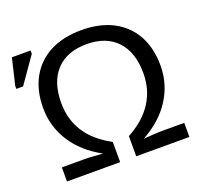

<svg xmlns="http://www.w3.org/2000/svg" viewBox="-155 -837 1029 976"><g transform="rotate(-20 359.0 -349.0)"><path d="M378.4 -698.2Q477.1 -698.2 548.1 -661.4Q619.1 -624.5 657.5 -555.7Q695.8 -486.8 695.8 -391.1Q695.8 -293 643.3 -210Q590.8 -127 488.8 -70.8Q514.2 -72.3 539.6 -74.2Q564.9 -76.2 590.3 -76.2H709.5V0H421.9V-109.4Q509.3 -155.8 554.9 -225.3Q600.6 -294.9 600.6 -384.8Q600.6 -498 542.5 -560.1Q484.4 -622.1 378.9 -622.1Q272.5 -622.1 214.4 -560.1Q156.2 -498 156.2 -384.8Q156.2 -204.6 335 -109.4V0H47.4V-76.2H166.5Q191.9 -76.2 217.3 -74.2Q242.7 -72.3 268.1 -70.8Q166.5 -126 113.8 -209.2Q61 -292.5 61 -391.1Q61 -486.8 99.4 -555.7Q137.7 -624.5 208.7 -661.4Q279.8 -698.2 378.4 -698.2ZM101.1 -670.9 2.9 -530.3H-33.7V-546.4L0 -689H101.1Z"/></g></svg>

Font: Arimo Nerd Font
Style: Regular
Weight: 400
Designer: Steve Matteson
Foundry: Monotype Imaging Inc.
Version: Version 1.33;Nerd Fonts 3.2.1